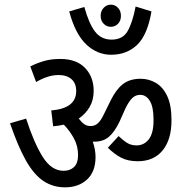

<svg xmlns="http://www.w3.org/2000/svg" viewBox="-20 -885 792 824"><path d="M412 -817Q412 -838 425 -851.5Q438 -865 455 -865Q474 -865 486.5 -851.5Q499 -838 499 -817Q499 -796 486.5 -783Q474 -770 455 -770Q438 -770 425 -783Q412 -796 412 -817ZM630 -836Q613 -735 568.5 -692.5Q524 -650 457 -650Q397 -650 350 -694.5Q303 -739 277 -836L342 -855Q361 -785 387.5 -750Q414 -715 459 -715Q507 -715 528 -752Q549 -789 562 -857ZM390 -211Q390 -148 353.5 -114.5Q317 -81 259 -81Q207 -81 166 -108.5Q125 -136 91 -196.5Q57 -257 23 -356L92 -376Q126 -271 163.5 -211.5Q201 -152 253 -152Q281 -152 298 -168.5Q315 -185 315 -219Q315 -258 297.5 -290.5Q280 -323 254 -350Q232 -345 208 -343L200 -411Q307 -420 307 -494Q307 -528 286.5 -545.5Q266 -563 233 -563Q207 -563 183 -555Q159 -547 135 -533L110 -600Q138 -614 168.5 -623Q199 -632 239 -632Q308 -632 345 -593.5Q382 -555 382 -495Q382 -455 364.5 -425.5Q347 -396 318 -376Q331 -359 342.5 -351.5Q354 -344 369 -344Q386 -344 399 -355Q412 -366 424 -391L455 -454Q478 -501 507.5 -524Q537 -547 584 -547Q618 -547 648.5 -529.5Q679 -512 697.5 -473Q716 -434 716 -369Q716 -286 678 -239.5Q640 -193 571 -193Q529 -193 499.5 -208.5Q470 -224 443 -251L489 -301Q509 -282 526 -271.5Q543 -261 566 -261Q598 -261 618.5 -287Q639 -313 639 -370Q639 -426 623 -452Q607 -478 582 -478Q562 -478 547.5 -464Q533 -450 518 -419L493 -363Q472 -319 447.5 -298Q423 -277 385 -277Q381 -277 378 -277Q390 -244 390 -211Z"/></svg>

Font: Noto Sans Devanagari Condensed
Style: Regular
Weight: 400
Width: 3
Designer: Jelle Bosma - Monotype Design Team
Foundry: Monotype Imaging Inc.
Version: Version 2.004; ttfautohint (v1.8.4.7-5d5b)